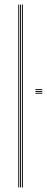

<svg xmlns="http://www.w3.org/2000/svg" viewBox="-20 -820 205 840"><path d="M76 0V-800H80V0ZM60 0V-800H64V0ZM68 0V-800H72V0ZM135 -410V-414H165V-410ZM135 -426V-430H165V-426ZM135 -418V-422H165V-418Z"/></svg>

Font: Big Shoulders Inline Thin
Style: Regular
Weight: 100
Designer: Patric King
Foundry: XO Type Co
Version: Version 2.002